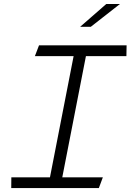

<svg xmlns="http://www.w3.org/2000/svg" viewBox="-20 -962 668 982"><path d="M37.5 0H485.5L506 -55H298.5L419.5 -675H626.5L627.5 -730H179.5L158.5 -675H356.5L235.5 -55H38ZM390 -825 523.5 -941.5H593.5L444.5 -825Z"/></svg>

Font: Monaspace Krypton ExtraLight
Style: Italic
Weight: 200
Italic angle: -11°
Designer: Riley Cran & the Lettermatic Team
Foundry: Lettermatic
Version: Version 1.101 (Monaspace Krypton)